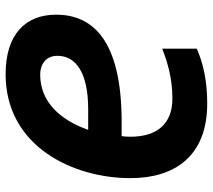

<svg xmlns="http://www.w3.org/2000/svg" viewBox="-58 -708 775 700"><g transform="rotate(90 330.0 -357.5)"><path d="M250 10C514 10 629 -237 629 -445C629 -604 551 -725 357 -725C276 -725 212 -711 157 -687V-561C211 -582 268 -598 339 -598C432 -598 478 -541 478 -445C478 -433 477 -421 476 -413H424C124 -413 33 -306 33 -174C33 -63 104 10 250 10ZM251 -116C215 -116 183 -136 183 -179C183 -244 241 -291 378 -291H453C416 -187 350 -116 251 -116Z"/></g></svg>

Font: Noto Sans
Style: Bold Italic
Weight: 700
Italic angle: -12°
Designer: Monotype Design Team
Foundry: Monotype Imaging Inc.
Version: Version 2.013